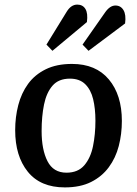

<svg xmlns="http://www.w3.org/2000/svg" viewBox="-20 -801 595 835"><path d="M262 14Q156 14 101 -54Q46 -122 46 -235Q46 -292 59.5 -344Q73 -396 102 -436Q131 -476 178.5 -499.5Q226 -523 293 -523Q397 -523 453.5 -455.5Q510 -388 510 -275Q510 -218 496.5 -166Q483 -114 453 -73.5Q423 -33 376 -9.5Q329 14 262 14ZM269 -50Q319 -50 346.5 -82Q374 -114 384.5 -165.5Q395 -217 395 -276Q395 -329 385 -370Q375 -411 350.5 -435Q326 -459 284 -459Q235 -459 208.5 -428.5Q182 -398 171.5 -346.5Q161 -295 161 -231Q161 -150 186.5 -100Q212 -50 269 -50ZM270 -750Q289 -781 316 -781Q340 -781 351.5 -762Q363 -743 358 -705L208 -580L182 -607ZM437 -747Q458 -777 482 -777Q505 -777 517 -757Q529 -737 524 -699L365 -580L339 -607Z"/></svg>

Font: Literata 12pt Medium
Style: Italic
Weight: 500
Italic angle: -2°
Designer: Latin by Veronika Burian and Jose Scaglione. Greek by Irene Vlachou. Cyrillic by Vera Evstafieva
Foundry: TypeTogether
Version: Version 3.002